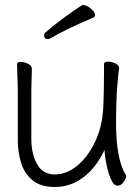

<svg xmlns="http://www.w3.org/2000/svg" viewBox="-20 -730 540 766"><path d="M351 -659Q300 -638 257.5 -617.5Q215 -597 181 -577Q175 -574 171 -574Q156 -574 156 -589Q156 -595 162 -601Q189 -625 228 -654Q267 -683 305 -708Q309 -710 312 -710Q325 -710 342 -696Q359 -682 359 -670Q359 -662 351 -659ZM455 -457Q452 -439 447.5 -381Q443 -323 443 -237Q443 -169 452.5 -116.5Q462 -64 481 -34Q483 -30 483 -27Q483 -17 472.5 -3Q462 11 449 11Q437 11 427.5 -5.5Q418 -22 411.5 -46Q405 -70 401 -94Q397 -118 397 -132Q364 -61 312.5 -22.5Q261 16 199 16Q142 16 109.5 -11Q77 -38 64 -80.5Q51 -123 51 -171V-368Q51 -374 50.5 -395Q50 -416 49 -439.5Q48 -463 48 -474Q48 -483 63 -483Q77 -483 92 -475.5Q107 -468 107 -456Q107 -448 106.5 -431.5Q106 -415 105.5 -397.5Q105 -380 105 -368V-175Q105 -116 128 -75Q151 -34 199 -34Q245 -34 287.5 -68.5Q330 -103 359 -163.5Q388 -224 392 -301Q393 -316 393.5 -341.5Q394 -367 394.5 -394.5Q395 -422 395 -444Q395 -466 395 -475Q395 -484 411 -484Q425 -484 440 -477Q455 -470 455 -459Z"/></svg>

Font: Moon Stars Kai HW Light
Style: Regular
Weight: 300
Designer: GuiWonder
Version: Version 1.101